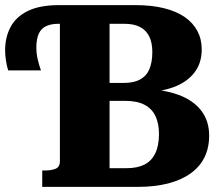

<svg xmlns="http://www.w3.org/2000/svg" viewBox="-25 -730 872 750"><path d="M371 -406H458Q498 -406 523 -420Q548 -434 559 -461Q570 -488 570 -527Q570 -563 558 -587.5Q546 -612 522 -624.5Q498 -637 462 -637H403V-73H469Q511 -73 539 -87Q567 -101 581.5 -131Q596 -161 596 -207Q596 -247 582.5 -276Q569 -305 540 -320.5Q511 -336 464 -336H371ZM206 -710H504Q567 -710 615.5 -698Q664 -686 696.5 -663.5Q729 -641 746 -609Q763 -577 763 -537Q763 -483 734 -446Q705 -409 654 -390Q603 -371 535 -369L577 -389V-360L543 -382Q617 -380 673.5 -359Q730 -338 761 -298Q792 -258 792 -200Q792 -153 774 -116Q756 -79 720 -53Q684 -27 632 -13.5Q580 0 513 0H140V-64H150Q176 -64 192.5 -71Q209 -78 209 -100V-637H202Q175 -637 155.5 -628Q136 -619 126.5 -598.5Q117 -578 117 -543Q117 -521 122.5 -497.5Q128 -474 135 -455H7Q2 -470 -1.5 -492Q-5 -514 -5 -533Q-5 -585 16.5 -625Q38 -665 84.5 -687.5Q131 -710 206 -710Z"/></svg>

Font: Roboto Serif 36pt
Style: Bold
Weight: 700
Version: Version 1.008